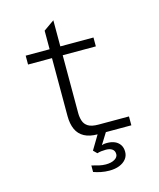

<svg xmlns="http://www.w3.org/2000/svg" viewBox="-133 -795 915 1108"><g transform="rotate(-15 325.0 -241.0)"><path d="M370 0Q322 0 290.5 -17Q259 -34 244 -67Q229 -100 229 -147V-657L293 -702V-147Q293 -123 300 -101Q307 -79 327.5 -66Q348 -53 390 -53H571V0ZM86 -493V-546H491V-493ZM382 220Q356 220 331.5 215Q307 210 288 203V164Q312 171 332 175.5Q352 180 371 180Q404 180 424 168Q444 156 444 138Q444 118 430 108Q416 98 392 98Q379 98 365.5 99.5Q352 101 340 105L319 84L382 -21L420 -2L377 67Q388 63 395 62.5Q402 62 408 62Q435 62 454.5 70.5Q474 79 485.5 96Q497 113 497 138Q497 163 482 181.5Q467 200 441.5 210Q416 220 382 220Z"/></g></svg>

Font: Azeret Mono Thin ExtraLight
Style: Regular
Weight: 250
Version: Version 1.002